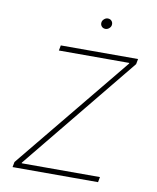

<svg xmlns="http://www.w3.org/2000/svg" viewBox="-79 -755 668 817"><g transform="rotate(10 254.5 -346.5)"><path d="M31.2 0 35.5 -22.7 443.2 -519.9V-522.7H139.2L143.5 -545.5H477.3L473 -522.7L66.8 -25.6V-22.7H404.8L400.6 0ZM318.2 -647.7Q307.5 -647.7 301.3 -655.2Q295.1 -662.6 296.9 -673.3Q298.3 -680.8 305.4 -687Q312.5 -693.2 321 -693.2Q331.7 -693.2 337.9 -685.7Q344.1 -678.3 342.3 -667.6Q340.9 -659.8 333.8 -653.8Q326.7 -647.7 318.2 -647.7Z"/></g></svg>

Font: Inter UI Thin
Style: Italic
Weight: 100
Italic angle: -9.39999°
Designer: Rasmus Andersson
Foundry: rsms
Version: 3.2;8d6f07862